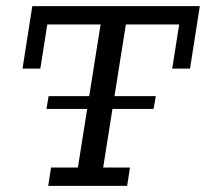

<svg xmlns="http://www.w3.org/2000/svg" viewBox="-20 -603 668 623"><path d="M136.5 0 145.6 -59.3H232.7L306.4 -523.7H133.5L110.9 -380.4H53.1L84.8 -583H628.3L596.6 -380.4H538.8L561.4 -523.7H388.4L314.7 -59.3H401.7L392.6 0ZM130.7 -249.6 137.8 -291.1H485.5L478.4 -249.6Z"/></svg>

Font: Rokkitt SemiBold
Style: Italic
Weight: 600
Italic angle: -9°
Designer: Vernon Adams
Foundry: Vernon Adams
Version: Version 3.103